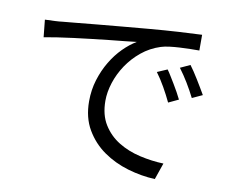

<svg xmlns="http://www.w3.org/2000/svg" viewBox="-81 -824 1162 962"><g transform="rotate(10 500.0 -343.5)"><path d="M732 -519Q741 -507 751.5 -489.5Q762 -472 773.5 -453.5Q785 -435 795.5 -415.5Q806 -396 814 -380L763 -356Q746 -392 725 -429Q704 -466 681 -497ZM841 -561Q850 -549 861.5 -532Q873 -515 884.5 -496Q896 -477 907.5 -458Q919 -439 928 -423L876 -399Q858 -435 836.5 -470.5Q815 -506 791 -538ZM83 -658Q112 -659 134.5 -660Q157 -661 171 -663Q195 -665 240.5 -669.5Q286 -674 344 -679.5Q402 -685 469.5 -691Q537 -697 605 -703Q686 -710 754 -714Q822 -718 872 -720V-640Q851 -640 825 -639.5Q799 -639 772.5 -637.5Q746 -636 721.5 -633Q697 -630 678 -624Q625 -607 583 -572.5Q541 -538 512 -494.5Q483 -451 467.5 -403Q452 -355 452 -311Q452 -239 482.5 -190Q513 -141 562 -111Q611 -81 672 -67Q733 -53 793 -51L764 33Q695 30 625.5 9.5Q556 -11 499.5 -50.5Q443 -90 407.5 -150.5Q372 -211 372 -294Q372 -352 388 -403.5Q404 -455 430 -498.5Q456 -542 489 -575Q522 -608 556 -628Q534 -625 498.5 -621.5Q463 -618 420.5 -613.5Q378 -609 331.5 -603.5Q285 -598 240.5 -592.5Q196 -587 157.5 -581Q119 -575 92 -570Z"/></g></svg>

Font: SpoqaHanSansJP-Regular
Style: Regular
Weight: 400
Designer: [Source Han Sans]
Ryoko NISHIZUKA  (kana & ideographs); Paul D. Hunt (Latin, Greek & Cyrillic); Wenlong ZHANG  (bopomofo
Foundry: Spoqa (http://bi.spoqa.com)
Version: Version 1.002.20150607